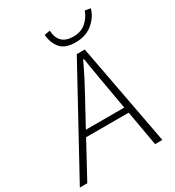

<svg xmlns="http://www.w3.org/2000/svg" viewBox="-258 -1060 1082 1187"><g transform="rotate(-30 283.0 -466.5)"><path d="M355 -724H412L548 0H496L452 -250H148L12 0H-41ZM243 -926 283 -933Q288 -828 392 -828Q446 -828 481 -857.5Q516 -887 533 -933L572 -926Q558 -873 510 -831.5Q462 -790 385 -790Q310 -790 278 -830.5Q246 -871 243 -926ZM444 -291 420 -429Q404 -520 402 -530L378 -675H372Q347 -620 318 -564.5Q289 -509 260 -456L245 -429L170 -291Z"/></g></svg>

Font: Nebula Sans Light
Style: Regular
Weight: 300
Italic angle: -9°
Designer: Paul D. Hunt for Adobe (as Source Sans)
Foundry: Nebula Entertainment & Broadcasting LLC
Version: Version 1.010